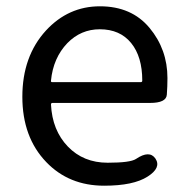

<svg xmlns="http://www.w3.org/2000/svg" viewBox="-20 -577 594 610"><path d="M311 13Q199 13 127 -62Q51 -141 51 -269.5Q51 -398 126 -480Q197 -557 297.5 -557Q398 -557 455 -488.5Q512 -420 512 -329Q512 -302 510 -276Q508 -250 457 -250H147Q142 -250 142 -245Q146 -163 195.5 -111.5Q245 -60 322 -60Q394 -60 412 -72Q455 -101 474 -73Q493 -44 449 -16Q404 13 311 13ZM142 -321Q141 -316 146 -316H427Q432 -316 432 -321Q432 -397 396.5 -440.5Q361 -484 297 -484Q237 -484 194 -440Q149 -393 142 -321Z"/></svg>

Font: Resource Han Rounded CN
Style: Regular
Weight: 400
Designer: Cyano Hao (round all glyphs); Ryoko NISHIZUKA  (kana, bopomofo & ideographs); Paul D. Hunt (Latin, Greek & Cyrillic); Sa
Foundry: Cyano Hao
Version: 0.990